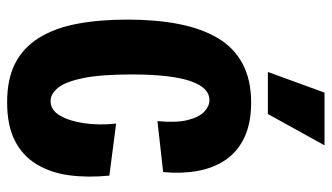

<svg xmlns="http://www.w3.org/2000/svg" viewBox="-216 -701 931 539"><g transform="rotate(90 249.5 -431.5)"><path d="M267 14Q202 14 158 -8.5Q114 -31 86.5 -75Q59 -119 47 -181.5Q35 -244 35 -324Q35 -404 47.5 -468Q60 -532 87 -577.5Q114 -623 159 -647Q204 -671 268 -671Q326 -671 366 -652Q406 -633 429 -599Q452 -565 460 -520Q468 -475 463 -424L320 -408Q325 -461 317 -493Q309 -525 293.5 -539.5Q278 -554 261 -554Q244 -554 231 -541.5Q218 -529 208.5 -503Q199 -477 194 -435Q189 -393 189 -336Q189 -250 199 -200.5Q209 -151 226 -129.5Q243 -108 264 -108Q289 -108 304.5 -134.5Q320 -161 326 -202.5Q332 -244 327 -292L473 -273Q479 -212 472 -160Q465 -108 441 -68.5Q417 -29 374.5 -7.5Q332 14 267 14ZM300 -718H182L240 -877H388Z"/></g></svg>

Font: Bricolage Grotesque 24pt Condensed ExtraBold
Style: Regular
Weight: 800
Width: 3
Designer: Mathieu Triay
Foundry: Atelier Triay
Version: Version 1.001;gftools[0.9.33.dev8+g029e19f]